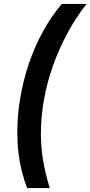

<svg xmlns="http://www.w3.org/2000/svg" viewBox="-20 -762 460 976"><path d="M118 194Q104 159 92 112.5Q80 66 74 15Q68 -36 68 -87Q68 -178 83.5 -267.5Q99 -357 128 -442Q157 -527 199 -603Q241 -679 294 -742H420Q364 -671 321.5 -591Q279 -511 249 -427Q219 -343 203.5 -255.5Q188 -168 188 -80Q188 -11 199.5 56Q211 123 233 194Z"/></svg>

Font: MOST Montserrat SemiBold
Style: Italic
Weight: 600
Italic angle: -11.3°
Designer: Julieta Ulanovsky
Foundry: Julieta Ulanovsky
Version: Version 8.000;March 11, 2024;FontCreator 15.0.0.2926 64-bit